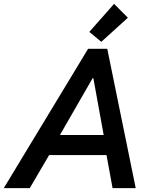

<svg xmlns="http://www.w3.org/2000/svg" viewBox="-63 -972 782 992"><path d="M392.1 -719.7H491.2L638.2 0H518.6L487.3 -170.9H190.9L90.8 0H-43.5ZM398.4 -807.1 526.4 -952.1 597.7 -880.4 460.4 -755.9ZM472.7 -274.4 419.4 -567.9H415.5L246.6 -274.4Z"/></svg>

Font: Reddit Sans Vanilla SemiBold
Style: Italic
Weight: 600
Italic angle: -11.25°
Designer: Stephen Hutchings
Version: Version 1.013